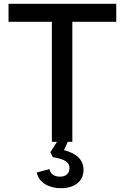

<svg xmlns="http://www.w3.org/2000/svg" viewBox="-20 -749 658 1014"><path d="M254 0V-634H25V-729H594V-634H362V0H338L318 44Q421 70 421 149Q421 193 388.5 219Q356 245 302 245Q253 245 218 223.5Q183 202 174 162L241 144Q251 184 297 184Q321 184 334 171.5Q347 159 347 138Q347 115 327 102Q307 89 259 81L246 55L281 0Z"/></svg>

Font: Mona Sans Medium
Style: Regular
Weight: 500
Designer: Deni Anggara
Foundry: GitHub
Version: Version 2.000;Glyphs 3.2.3 (3260)